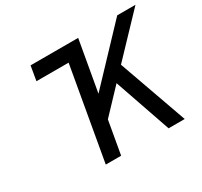

<svg xmlns="http://www.w3.org/2000/svg" viewBox="-145 -894 1145 1088"><g transform="rotate(-30 427.5 -350.0)"><path d="M152.5 -605.5 168.5 -700H427.5L411.5 -605.5ZM256.5 0 379.5 -700H480L421.5 -368.5L735.5 -700H855L614 -447L773 0H667.5L540 -369L395 -216L357 0Z"/></g></svg>

Font: Overpass Medium
Style: Italic
Weight: 500
Italic angle: -10°
Designer: Delve Withrington, Dave Bailey, Thomas Jockin
Foundry: Delve Fonts LLC
Version: Version 4.000